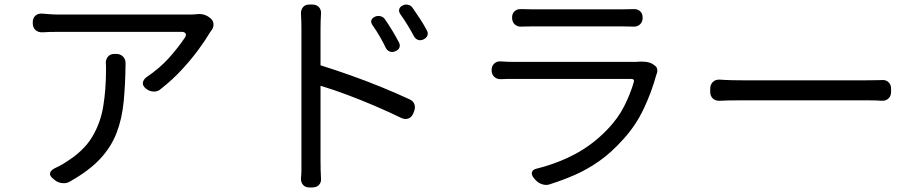

<svg xmlns="http://www.w3.org/2000/svg" viewBox="-20 -781 4040 844"><path d="M907 -699Q918 -689 918.5 -675Q919 -661 911 -649Q910 -648 909 -647Q908 -646 904 -640Q884 -606 852.5 -563Q821 -520 779.5 -475Q738 -430 687 -390Q674 -378 655.5 -378.5Q637 -379 622 -391L621 -392Q607 -403 608 -416.5Q609 -430 623 -441Q682 -481 722 -525.5Q762 -570 793 -616Q800 -627 795.5 -634Q791 -641 779 -641Q749 -641 701.5 -641Q654 -641 597 -641Q540 -641 481.5 -641Q423 -641 372 -641Q321 -641 285.5 -641Q250 -641 238 -641Q219 -641 200 -640.5Q181 -640 167 -639Q148 -638 136 -649Q124 -660 124 -679V-683Q124 -702 136 -712.5Q148 -723 167 -721Q181 -720 200 -718.5Q219 -717 238 -717Q250 -717 292.5 -717Q335 -717 394.5 -717Q454 -717 520.5 -717Q587 -717 647.5 -717Q708 -717 752.5 -717Q797 -717 812 -717Q826 -717 832 -717.5Q838 -718 848 -719Q882 -722 907 -699ZM491 -544Q509 -544 520.5 -532.5Q532 -521 532 -503Q531 -409 523.5 -333Q516 -257 492 -195.5Q468 -134 420 -82.5Q372 -31 289 16Q274 26 254 24Q234 22 220 10L212 3Q198 -8 200 -19.5Q202 -31 218 -40Q228 -45 242 -52Q256 -59 269 -68Q347 -116 384.5 -178Q422 -240 434 -314.5Q446 -389 446 -472Q446 -490 446 -493Q446 -496 445 -503Q445 -521 455 -532.5Q465 -544 483 -544Z M1629 -708Q1641 -713 1653.5 -709.5Q1666 -706 1673 -695Q1687 -675 1703.5 -648Q1720 -621 1733 -596Q1740 -584 1736 -572.5Q1732 -561 1718 -556Q1706 -550 1694.5 -554Q1683 -558 1676 -570Q1666 -592 1649.5 -620.5Q1633 -649 1617 -671Q1602 -695 1629 -708ZM1750 -757Q1761 -763 1774 -760Q1787 -757 1794 -746Q1808 -726 1825.5 -699.5Q1843 -673 1856 -648Q1863 -637 1859 -625.5Q1855 -614 1842 -608Q1830 -602 1818.5 -605.5Q1807 -609 1800 -621Q1789 -642 1772 -670Q1755 -698 1739 -720Q1732 -731 1735 -741Q1738 -751 1750 -757ZM1305 -75Q1305 -89 1305 -131Q1305 -173 1305 -231.5Q1305 -290 1305 -355.5Q1305 -421 1305 -482Q1305 -543 1305 -589.5Q1305 -636 1305 -657Q1305 -671 1304.5 -688.5Q1304 -706 1303 -719Q1302 -737 1311.5 -749Q1321 -761 1340 -761H1353Q1372 -761 1382.5 -749Q1393 -737 1391 -718Q1390 -705 1389.5 -688Q1389 -671 1389 -657V-494Q1453 -474 1522 -449.5Q1591 -425 1657 -398Q1723 -371 1779 -345Q1796 -338 1801.5 -323Q1807 -308 1800 -291L1796 -281Q1789 -265 1775 -260Q1761 -255 1745 -262Q1692 -288 1630 -314.5Q1568 -341 1505.5 -364.5Q1443 -388 1389 -404V-75Q1389 -51 1389.5 -34.5Q1390 -18 1391 2Q1393 20 1382.5 31.5Q1372 43 1353 43H1340Q1322 43 1312 31.5Q1302 20 1303 2Q1305 -16 1305 -31.5Q1305 -47 1305 -75Z M2231 -704Q2231 -722 2242.5 -732Q2254 -742 2272 -741Q2282 -741 2293 -740.5Q2304 -740 2321 -740Q2337 -740 2376 -740Q2415 -740 2465.5 -740Q2516 -740 2566 -740Q2616 -740 2656 -740Q2696 -740 2714 -740Q2733 -740 2744 -740.5Q2755 -741 2764 -741Q2782 -742 2793.5 -732Q2805 -722 2805 -703Q2805 -685 2793.5 -674Q2782 -663 2764 -664Q2754 -664 2742 -664.5Q2730 -665 2713 -665Q2696 -665 2656.5 -665Q2617 -665 2567 -665Q2517 -665 2466.5 -665Q2416 -665 2377 -665Q2338 -665 2321 -665Q2304 -665 2292.5 -664.5Q2281 -664 2272 -664Q2254 -663 2242.5 -674Q2231 -685 2231 -704ZM2855 -495Q2866 -489 2868.5 -478.5Q2871 -468 2867 -457Q2867 -456 2866 -454.5Q2865 -453 2865 -452Q2845 -378 2810 -303.5Q2775 -229 2719 -168Q2667 -110 2615 -73.5Q2563 -37 2510 -13.5Q2457 10 2400 28Q2384 35 2365 29.5Q2346 24 2333 9L2326 1Q2315 -13 2318.5 -24.5Q2322 -36 2340 -40Q2432 -63 2509.5 -104.5Q2587 -146 2651 -213Q2697 -261 2724 -314.5Q2751 -368 2766 -420Q2770 -434 2755 -434Q2733 -434 2690.5 -434Q2648 -434 2595 -434Q2542 -434 2486 -434Q2430 -434 2379.5 -434Q2329 -434 2291.5 -434Q2254 -434 2239 -434Q2221 -434 2210 -434Q2199 -434 2183 -433Q2165 -432 2153 -443Q2141 -454 2141 -473Q2141 -491 2153 -502Q2165 -513 2183 -511Q2195 -510 2210.5 -509.5Q2226 -509 2239 -509Q2252 -509 2291.5 -509Q2331 -509 2386.5 -509Q2442 -509 2502.5 -509Q2563 -509 2618.5 -509Q2674 -509 2713.5 -509Q2753 -509 2766 -509Q2772 -509 2777.5 -509Q2783 -509 2789 -510Q2803 -511 2820 -509Q2837 -507 2850 -499Z M3102 -391Q3102 -409 3113.5 -420.5Q3125 -432 3144 -431Q3158 -430 3169 -429.5Q3180 -429 3196.5 -428.5Q3213 -428 3241 -428Q3260 -428 3302 -428Q3344 -428 3399.5 -428Q3455 -428 3515 -428Q3575 -428 3630.5 -428Q3686 -428 3728.5 -428Q3771 -428 3789 -428Q3819 -428 3833 -428.5Q3847 -429 3855 -429Q3874 -431 3885.5 -420Q3897 -409 3897 -391V-377Q3897 -359 3885.5 -348Q3874 -337 3855 -338Q3845 -339 3830.5 -339.5Q3816 -340 3790 -340Q3771 -340 3729 -340Q3687 -340 3631.5 -340Q3576 -340 3515.5 -340Q3455 -340 3399.5 -340Q3344 -340 3302 -340Q3260 -340 3241 -340Q3200 -340 3182 -339.5Q3164 -339 3144 -338Q3125 -337 3113.5 -348Q3102 -359 3102 -377Z"/></svg>

Font: Chiron GoRound TC
Style: Regular
Weight: 400
Designer: Ryoko NISHIZUKA 西塚涼子 (kana, bopomofo & ideographs); Paul D. Hunt (Latin, Greek & Cyrillic); Sandoll Communications 산돌커뮤니
Foundry: Adobe
Version: Version 1.000;hotconv 1.1.1;makeotfexe 2.6.0